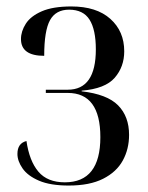

<svg xmlns="http://www.w3.org/2000/svg" viewBox="-20 -565 460 595"><path d="M193 10Q136 10 101 -5Q66 -20 50 -43Q34 -66 34 -88Q34 -121 62 -128Q71 -66 99 -33Q127 0 181 0Q291 0 291 -140Q291 -277 190 -277H122V-287H190Q277 -287 277 -412Q277 -473 257.5 -504Q238 -535 194 -535Q153 -535 135 -502.5Q117 -470 117 -392Q45 -392 45 -444Q45 -468 60 -491.5Q75 -515 109.5 -530Q144 -545 201 -545Q279 -545 322 -506.5Q365 -468 365 -406Q365 -358 335.5 -324Q306 -290 233 -284V-282Q312 -273 346 -238.5Q380 -204 380 -147Q380 -103 360.5 -67.5Q341 -32 299.5 -11Q258 10 193 10Z"/></svg>

Font: Noto Serif Display Condensed
Style: Regular
Weight: 400
Width: 3
Designer: Monotype Design Team
Foundry: Monotype Imaging Inc.
Version: Version 2.009